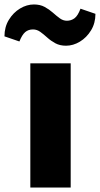

<svg xmlns="http://www.w3.org/2000/svg" viewBox="-62 -841 448 861"><path d="M74 0V-557H255V0ZM234 -636Q206.5 -636 186.2 -647Q166 -658 150 -672.5Q134 -687 118.8 -698Q103.5 -709 86 -709Q65 -709 51 -697Q37 -685 25 -655L-42 -678Q-42 -720 -22.2 -752.2Q-2.5 -784.5 27.8 -802.8Q58 -821 90 -821Q118 -821 138.2 -810Q158.5 -799 174.8 -784.5Q191 -770 206 -759Q221 -748 238 -748Q257 -748 272 -759Q287 -770 299 -802L366 -779Q366 -737 346.2 -704.8Q326.5 -672.5 296.2 -654.2Q266 -636 234 -636Z"/></svg>

Font: Merriweather Sans Black
Style: Regular
Weight: 900
Designer: Eben Sorkin
Foundry: Eben Sorkin
Version: Version 1.008; ttfautohint (v1.7.19-72a1) -l 8 -r 50 -G 200 